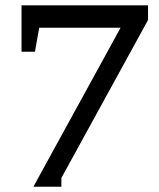

<svg xmlns="http://www.w3.org/2000/svg" viewBox="-20 -691 603 727"><path d="M540.5 -615.2 212.4 -17.1V16.1H106.4L436.5 -585.9H128.4L112.3 -495.1H61.5V-670.9H540.5Z"/></svg>

Font: Charis
Style: Regular
Weight: 400
Designer: Walt Agee, Miriam Martin, Annie Olsen, Victor Gaultney, Lorna Priest, Alan Ward, Bob Hallissy, Martin Hosken, Sharon Cor
Foundry: SIL Global
Version: Version 7.000